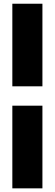

<svg xmlns="http://www.w3.org/2000/svg" viewBox="-20 -821 297 1041"><path d="M46.9 -800.8H210V-353H46.9ZM210 -248V200.2H46.9V-248Z"/></svg>

Font: Overused Grotesk ExtraBold
Style: Regular
Weight: 800
Version: Version 0.002